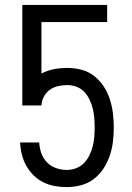

<svg xmlns="http://www.w3.org/2000/svg" viewBox="-20 -755 540 783"><path d="M252 8Q227 8 202.5 3.5Q178 -1 156 -12Q134 -23 116.5 -40.5Q99 -58 87 -79.5Q75 -101 69 -125.5Q63 -150 62 -174H140Q141 -152 148.5 -130.5Q156 -109 171.5 -93Q187 -77 208.5 -69.5Q230 -62 252 -62Q272 -62 290.5 -69Q309 -76 322.5 -90Q336 -104 344.5 -121.5Q353 -139 358 -158Q363 -177 364.5 -196.5Q366 -216 366 -235Q366 -255 364.5 -274Q363 -293 358.5 -311.5Q354 -330 345.5 -348Q337 -366 324 -380Q311 -394 292.5 -401Q274 -408 255 -408Q236 -408 217.5 -404Q199 -400 183.5 -389Q168 -378 159 -361Q150 -344 149 -325H71V-735H417V-665H149V-455Q173 -468 200.5 -473Q228 -478 255 -478Q284 -478 312.5 -470.5Q341 -463 364 -445Q387 -427 403 -402.5Q419 -378 428 -350Q437 -322 440.5 -293Q444 -264 444 -235Q444 -206 440.5 -177Q437 -148 427.5 -120Q418 -92 402 -67.5Q386 -43 362.5 -25Q339 -7 310 0.5Q281 8 252 8Z"/></svg>

Font: Iosevka
Style: Regular
Weight: 400
Monospace: yes
Designer: Belleve Invis
Foundry: Belleve Invis
Version: Version 33.2.3; ttfautohint (v1.8.4)